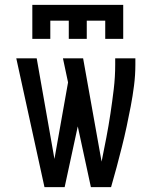

<svg xmlns="http://www.w3.org/2000/svg" viewBox="-20 -770 640 790"><path d="M163 0 47 -530H131L204 -116L260 -431L239 -530H322L398 -105Q408 -154 417.5 -203.5Q427 -253 434.5 -303Q442 -353 448 -403Q454 -453 454 -504V-530H537V-504Q537 -461 531.5 -418Q526 -375 518 -333Q510 -291 501 -249Q492 -207 481.5 -165.5Q471 -124 460 -82.5Q449 -41 437 0H354L300 -250L246 0ZM113 -610V-750H487V-610H413V-685H337V-610H263V-685H187V-610Z"/></svg>

Font: Iosevka Slab Extended
Style: Regular
Weight: 400
Width: 7
Monospace: yes
Designer: Belleve Invis
Foundry: Belleve Invis
Version: Version 11.1.1; ttfautohint (v1.8.3)